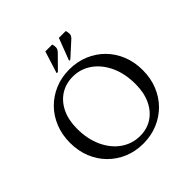

<svg xmlns="http://www.w3.org/2000/svg" viewBox="-218 -1048 1244 1244"><g transform="rotate(-45 403.5 -426.0)"><path d="M403 10Q331 10 270.5 -15.5Q210 -41 165 -86.5Q120 -132 95 -194Q70 -256 70 -330Q70 -404 95 -466Q120 -528 165 -573.5Q210 -619 270.5 -644.5Q331 -670 403 -670Q475 -670 536 -644.5Q597 -619 642 -573.5Q687 -528 712 -466Q737 -404 737 -330Q737 -256 712 -194Q687 -132 642 -86.5Q597 -41 536 -15.5Q475 10 403 10ZM424 -40Q488 -40 536.5 -72Q585 -104 612.5 -162Q640 -220 640 -299Q640 -396 606 -468.5Q572 -541 514.5 -581Q457 -621 386 -621Q322 -621 272.5 -589.5Q223 -558 195 -500Q167 -442 167 -363Q167 -266 201.5 -193Q236 -120 294 -80Q352 -40 424 -40ZM328 -710 376 -862H439Q444 -847 443.5 -831Q443 -815 427 -799L339 -710ZM442 -710 500 -862H563Q568 -847 568 -830.5Q568 -814 551 -799L453 -710Z"/></g></svg>

Font: Spectral
Style: Regular
Weight: 400
Designer: Jean-Baptiste Levee
Foundry: Production Type
Version: Version 2.001